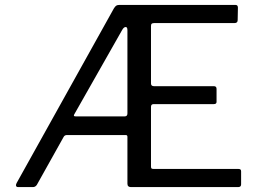

<svg xmlns="http://www.w3.org/2000/svg" viewBox="-20 -762 1049 782"><path d="M962 -64V-11Q962 0 950 0H513Q499 0 499 -14V-205Q499 -212 492 -212H253Q243 -212 239 -204L130 -9Q124 0 114 0H54Q45 0 45 -8Q45 -11 48 -17L444 -728Q449 -736 453.5 -739Q458 -742 467 -742H939Q949 -742 949 -731L948 -680Q948 -668 935 -668H608Q601 -668 598 -665.5Q595 -663 595 -656V-422Q595 -411 607 -411H851Q862 -411 862 -400V-347Q862 -338 851 -338H606Q595 -338 595 -327V-84Q595 -78 597 -76Q599 -74 605 -74H950Q956 -74 959 -72Q962 -70 962 -64ZM499 -300V-639Q499 -652 492 -652Q484 -652 477 -639L284 -299Q280 -293 281 -290.5Q282 -288 288 -288H488Q499 -288 499 -300Z"/></svg>

Font: Libre Franklin
Style: Regular
Weight: 400
Designer: Pablo Impallari, Rodrigo Fuenzalida
Foundry: Impallari Type
Version: Version 1.002; ttfautohint (v1.5)